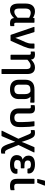

<svg xmlns="http://www.w3.org/2000/svg" viewBox="1477 -2224 943 3937"><g transform="rotate(90 1948.5 -255.5)"><path d="M187 11Q53 11 53 -164V-313Q53 -403 95.5 -452Q138 -501 216 -501Q252 -501 288 -488Q324 -475 348 -458V-480Q348 -491 358 -491H435Q446 -491 446 -480V-121Q446 -92 453 -83.5Q460 -75 479 -75Q485 -75 492 -76.5Q499 -78 506 -78Q516 -79 516 -69V-6Q516 4 506 6Q495 8 480.5 9.5Q466 11 455 11Q407 11 380.5 -8.5Q354 -28 350 -72Q310 -30 270.5 -9.5Q231 11 187 11ZM155 -168Q155 -78 222 -78Q250 -78 277 -93Q304 -108 344 -146V-382Q319 -396 293 -405Q267 -414 245 -414Q155 -414 155 -302Z M705 0Q696 0 693 -9L532 -478Q529 -491 541 -491H627Q637 -491 640 -482L722 -215Q730 -186 739 -157Q748 -128 756 -99H757Q768 -128 780 -156.5Q792 -185 803 -214L845 -306Q858 -338 865.5 -367Q873 -396 873 -433V-480Q873 -491 883 -491H965Q976 -491 976 -480V-438Q976 -397 964.5 -355.5Q953 -314 933 -267L819 -8Q816 0 807 0Z M1114 0Q1103 0 1103 -11V-375Q1103 -401 1096 -408.5Q1089 -416 1073 -416Q1067 -416 1060 -415Q1053 -414 1046 -414Q1036 -413 1036 -423V-485Q1036 -495 1046 -496Q1060 -499 1076.5 -500Q1093 -501 1105 -501Q1150 -501 1175 -479.5Q1200 -458 1200 -420Q1239 -461 1278 -481Q1317 -501 1363 -501Q1498 -501 1498 -342V174Q1498 185 1487 185H1407Q1396 185 1396 174V-332Q1396 -412 1329 -412Q1300 -412 1272 -397Q1244 -382 1205 -346V-11Q1205 0 1194 0Z M1813 11Q1712 11 1663.5 -37.5Q1615 -86 1615 -170V-302Q1615 -392 1664 -441.5Q1713 -491 1818 -491H2074Q2085 -491 2085 -480V-415Q2085 -404 2074 -404L1963 -410V-409Q1986 -388 1999 -358.5Q2012 -329 2012 -281V-170Q2012 -86 1963 -37.5Q1914 11 1813 11ZM1813 -78Q1910 -78 1910 -168V-295Q1910 -345 1894 -371.5Q1878 -398 1855 -408H1819Q1772 -408 1744 -387.5Q1716 -367 1716 -310V-168Q1716 -78 1813 -78Z M2395 11Q2297 11 2250 -36Q2203 -83 2203 -169V-375Q2203 -401 2196.5 -408.5Q2190 -416 2173 -416Q2167 -416 2160 -415Q2153 -414 2146 -414Q2136 -413 2136 -423V-485Q2136 -495 2146 -496Q2160 -499 2176.5 -500Q2193 -501 2207 -501Q2255 -501 2280.5 -477Q2306 -453 2306 -403V-161Q2306 -120 2329.5 -99Q2353 -78 2395 -78Q2436 -78 2459.5 -100Q2483 -122 2483 -169V-246Q2483 -317 2477.5 -377Q2472 -437 2467 -479Q2465 -491 2476 -491H2557Q2567 -491 2569 -481Q2575 -442 2580 -386.5Q2585 -331 2585 -266V-177Q2585 -85 2537.5 -37Q2490 11 2395 11Z M3078 196Q3041 196 3017 182Q2993 168 2975 137.5Q2957 107 2938 56L2916 -9Q2909 -30 2902 -51.5Q2895 -73 2888 -94H2886Q2878 -73 2869.5 -51.5Q2861 -30 2852 -9L2773 177Q2769 185 2761 185H2669Q2655 185 2661 172L2825 -161L2735 -374Q2723 -401 2713 -410Q2703 -419 2688 -419Q2680 -419 2673.5 -418Q2667 -417 2658 -415Q2647 -414 2647 -424V-485Q2647 -494 2656 -496Q2668 -498 2681 -499.5Q2694 -501 2708 -501Q2744 -501 2766.5 -488Q2789 -475 2806.5 -444.5Q2824 -414 2844 -363L2868 -293Q2873 -277 2878.5 -261.5Q2884 -246 2889 -230H2891Q2896 -245 2902 -261Q2908 -277 2914 -292L2995 -483Q2998 -491 3007 -491H3097Q3111 -491 3105 -478L2953 -163L3038 45Q3058 88 3070.5 100.5Q3083 113 3099 113Q3103 113 3108 112Q3113 111 3120 110Q3130 109 3130 119V179Q3130 189 3121 191Q3110 193 3099.5 194.5Q3089 196 3078 196Z M3353 11Q3261 11 3210.5 -25Q3160 -61 3160 -129Q3160 -172 3181 -204.5Q3202 -237 3251 -247V-249Q3215 -263 3193 -294Q3171 -325 3171 -368Q3171 -501 3352 -501Q3442 -501 3492 -463.5Q3542 -426 3537 -364Q3536 -347 3524 -347H3446Q3436 -347 3437 -362Q3438 -418 3352 -418Q3314 -418 3292 -402.5Q3270 -387 3270 -355Q3270 -318 3294.5 -301.5Q3319 -285 3372 -285H3421Q3432 -285 3432 -274V-221Q3432 -210 3421 -210H3355Q3303 -210 3282.5 -191Q3262 -172 3262 -133Q3262 -73 3356 -73Q3445 -73 3443 -127Q3443 -142 3453 -142H3531Q3542 -142 3543 -124Q3549 -62 3500 -25.5Q3451 11 3353 11Z M3795 11Q3718 11 3682.5 -21.5Q3647 -54 3647 -131V-480Q3647 -491 3658 -491H3739Q3749 -491 3749 -480V-129Q3749 -99 3763.5 -87Q3778 -75 3810 -75Q3827 -75 3840.5 -77Q3854 -79 3869 -82Q3880 -84 3880 -72V-10Q3880 -2 3871 1Q3856 6 3836 8.5Q3816 11 3795 11ZM3658 -547Q3648 -547 3650 -558L3683 -697Q3685 -707 3696 -707H3778Q3789 -707 3785 -694L3731 -555Q3728 -547 3718 -547Z"/></g></svg>

Font: Sofia Sans Extra Cond
Style: Bold
Weight: 700
Width: 1
Designer: Botio Nikoltchev, Ani Petrova
Foundry: lettersoup
Version: Version 4.100; ttfautohint (v1.8.3)